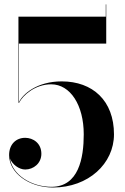

<svg xmlns="http://www.w3.org/2000/svg" viewBox="-20 -824 558 854"><path d="M452.5 -630V-804.5H450.5V-750H62V-367H65C81.5 -400 136 -449 207.5 -449C293 -449 352.5 -356 352.5 -226.5C352.5 -121 330 7 208.5 7C119 7 34.5 -47 24.5 -119C33.5 -94 64 -70 92 -70C129 -70 164 -97.5 164 -140C164 -187.5 127 -211 92 -211C51.5 -211 20.5 -182.5 20.5 -134C20.5 -55.5 108 10 216 10C373.5 10 487 -96.5 487 -226.5C487 -376.5 392 -462 254.5 -462C145.5 -462 81.5 -406.5 64 -369V-630Z"/></svg>

Font: Bodoni* 96pt Medium
Style: Regular
Weight: 500
Version: Version 2.3